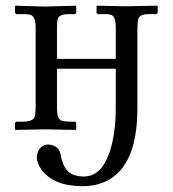

<svg xmlns="http://www.w3.org/2000/svg" viewBox="-20 -451 601 668"><path d="M382.8 -74.2V-211.9H178.2V-75.2Q178.2 -38.6 192.9 -31.7Q201.7 -28.3 219.2 -27.8H238.8Q244.6 -27.8 245.1 -22V-1L244.1 1L136.2 -1L33.2 1L32.2 -1V-22.9Q33.7 -26.9 37.1 -27.8H63Q95.2 -28.8 100.6 -44.4Q103.5 -54.2 104 -75.2V-355Q104 -392.1 88.4 -398.4Q79.1 -401.9 63 -401.9H37.1Q32.7 -403.8 32.2 -407.2V-429.2L33.2 -431.2L136.2 -428.2L244.1 -431.2L245.1 -429.2V-408.2Q245.1 -402.3 238.8 -401.9H219.2Q188 -401.9 181.6 -387.2Q178.2 -376.5 178.2 -355V-246.1H382.8V-354Q382.8 -391.6 368.7 -398.4Q359.4 -402.3 341.8 -401.9H320.8Q316.4 -403.8 315.9 -407.2V-429.2L316.9 -431.2L415 -429.2L527.8 -431.2L528.8 -429.2V-407.2Q526.9 -402.8 522.9 -401.9H498Q467.8 -401.9 461.9 -387.2Q458.5 -376.5 458 -354V-74.2Q458 146.5 327.6 188Q299.3 196.8 267.1 196.8Q168 196.8 125 140.1Q108.4 117.7 107.9 95.2Q112.3 55.2 146 51.8Q184.6 53.2 190.9 86.9Q200.2 140.1 230 154.8Q247.6 163.1 272 163.1Q343.8 163.1 371.1 43Q382.8 -10.3 382.8 -74.2Z"/></svg>

Font: Linux Biolinum Capitals O
Style: Small Caps
Weight: 400
Designer: Philipp H. Poll
Foundry: Philipp H. Poll
Version: Version 1.0.4